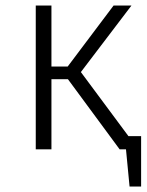

<svg xmlns="http://www.w3.org/2000/svg" viewBox="-20 -543 533 698"><path d="M458 -523 274 -281 447 -48H493V135H451L438 0H415L227 -255H167V0H110V-523H167V-301H226L393 -523Z"/></svg>

Font: Jldddboxgfspflltxgxzjzlszac
Style: Regular
Weight: 300
Designer: Carrois Corporate & Edenspiekermann
Foundry: Carrois Corporate GbR & Edenspiekermann AG
Version: Version 2.001